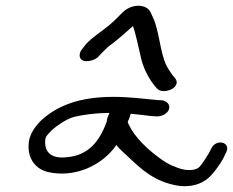

<svg xmlns="http://www.w3.org/2000/svg" viewBox="-20 -732 813 670"><path d="M386 -226C396 -213 412 -199 427 -185C471 -144 518 -96 607 -83H608C648 -79 682 -90 705 -109C723 -123 757 -170 765 -192L770 -202C786 -237 733 -249 717 -213C711 -199 684 -156 674 -148C654 -132 615 -138 587 -152H585C569 -159 553 -168 536 -181C492 -213 450 -254 430 -296C428 -300 426 -303 426 -308C432 -319 433 -326 436 -335C462 -333 482 -330 507 -327L524 -326C544 -324 566 -336 570 -352C574 -368 562 -379 546 -382H545L528 -383C482 -387 433 -394 376 -394C256 -394 181 -363 126 -314C107 -296 86 -270 81 -239C73 -184 100 -144 146 -132C244 -109 340 -158 386 -226ZM161 -278C178 -293 210 -316 238 -324C271 -332 318 -338 362 -338C360 -332 354 -322 353 -313V-311L354 -310L353 -309C328 -240 289 -188 209 -183C155 -178 134 -205 138 -244C139 -257 148 -264 161 -278ZM551 -414C568 -414 592 -423 596 -440C598 -448 595 -454 591 -459L581 -471C577 -478 569 -488 562 -501C537 -549 537 -628 510 -679C506 -689 500 -705 478 -710C448 -718 419 -701 406 -687C391 -672 381 -661 361 -644C336 -623 304 -604 280 -578L266 -560C260 -553 258 -545 258 -539C258 -510 301 -516 320 -531L338 -550C348 -560 359 -571 371 -579C397 -599 419 -619 444 -641C455 -610 463 -567 472 -530C480 -495 498 -460 517 -436L527 -424C532 -418 541 -414 551 -414Z"/></svg>

Font: Stray Cat
Style: BdExtObl
Weight: 700
Version: Version 1.0